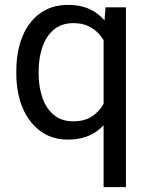

<svg xmlns="http://www.w3.org/2000/svg" viewBox="-20 -558 608 781"><path d="M401.4 203.1V-426.8L409.2 -528.3H492.2V203.1ZM46.4 -258.3V-268.6Q46.4 -349.1 71.5 -409.9Q96.7 -470.7 143.8 -504.4Q190.9 -538.1 256.8 -538.1Q323.2 -538.1 368.4 -507.6Q413.6 -477.1 439.5 -420.7Q465.3 -364.3 472.7 -286.1V-241.2Q465.8 -164.1 440.2 -107.7Q414.6 -51.3 368.9 -20.8Q323.2 9.8 255.9 9.8Q190.9 9.8 143.8 -25.1Q96.7 -60.1 71.5 -120.6Q46.4 -181.2 46.4 -258.3ZM137.2 -268.6V-258.3Q137.2 -206.1 152.1 -161.9Q167 -117.7 198.2 -91.1Q229.5 -64.5 278.3 -64.5Q323.2 -64.5 353.3 -84Q383.3 -103.5 401.4 -135.5Q419.4 -167.5 429.2 -204.1V-321.8Q423.8 -348.6 412.4 -374Q400.9 -399.4 382.8 -419.7Q364.7 -439.9 339.1 -451.9Q313.5 -463.9 279.3 -463.9Q230 -463.9 198.5 -437Q167 -410.2 152.1 -365.7Q137.2 -321.3 137.2 -268.6Z"/></svg>

Font: Vazirmatn
Style: Regular
Weight: 400
Designer: Saber Rastikerdar
Foundry: Saber Rastikerdar
Version: Version 33.003;September 2, 2022;FontCreator 14.0.0.2862 64-